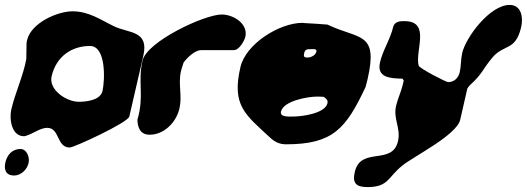

<svg xmlns="http://www.w3.org/2000/svg" viewBox="-29 -547 2143 781"><path d="M181 -237C200 -318 263 -360 337 -360C403 -360 398 -222 388 -177C379 -137 316 -133 291 -133C242 -133 168 -181 181 -237ZM163 -27C215 -27 200 53 255 53C272 53 491 -48 497 -73L554 -320C578 -424 495 -411 435 -440C381 -466 333 -501 266 -501C205 -501 97 -454 81 -383C81 -381 79 -374 79 -373C79 -367 78 -313 78 -307C66 -240 33 -170 17 -102C8 -63 18 7 68 7H71C102 0 133 -27 163 -27ZM-7 113C-14 143 -5 167 28 167C56 167 81 143 87 117C93 93 80 59 54 59C21 59 0 83 -7 113Z M530 -60C531 -27 542 1 580 1C638 1 688 -49 701 -106C713 -159 695 -204 707 -257C708 -262 716 -288 718 -293C733 -313 764 -343 789 -343H922C944 -343 965 -381 969 -397C981 -451 920 -488 873 -488C802 -488 569 -378 551 -301C530 -212 559 -159 530 -60Z M1208 -330C1212 -347 1220 -347 1236 -347C1244 -347 1261 -350 1258 -337C1254 -321 1235 -313 1222 -313C1209 -313 1205 -316 1208 -330ZM1114 -93C1124 -137 1224 -154 1259 -154C1264 -154 1284 -154 1288 -153C1298 -146 1306 -139 1303 -127C1293 -84 1194 -73 1166 -73C1151 -73 1108 -69 1114 -93ZM949 -274C913 -119 967 -82 1070 13C1087 29 1107 40 1134 40C1325 40 1378 -23 1458 -193C1458 -194 1464 -215 1466 -224C1511 -420 1432 -385 1303 -447C1289 -448 1225 -453 1211 -453C1211 -453 1203 -454 1201 -454C1108 -454 971 -369 949 -274Z M1414 153C1403 201 1423 214 1466 214C1552 214 1549 173 1607 127C1655 88 1828 3 1843 -60L1872 -187C1872 -188 1880 -198 1882 -200C1935 -248 1932 -263 1974 -313C2021 -369 2068 -338 2091 -437C2100 -476 2092 -527 2044 -527C1964 -527 1866 -396 1851 -331C1845 -304 1847 -279 1841 -253C1835 -229 1818 -213 1794 -213C1785 -213 1677 -269 1674 -280C1658 -340 1725 -461 1616 -461C1600 -461 1579 -461 1571 -440C1559 -387 1528 -343 1517 -294C1502 -231 1558 -228 1608 -227L1613 -220C1614 -219 1610 -206 1609 -201C1602 -172 1589 -146 1582 -116C1570 -63 1602 -26 1590 27C1567 128 1438 47 1414 153Z"/></svg>

Font: Charger
Style: OversprayIt
Weight: 400
Designer: Jasper
Foundry: Cannot Into Space Fonts
Version: Version 0.980